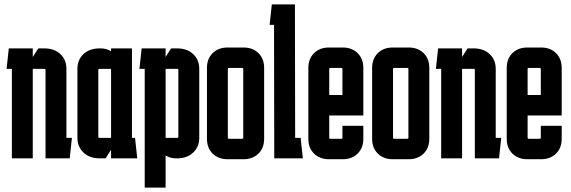

<svg xmlns="http://www.w3.org/2000/svg" viewBox="-20 -720 2594 873"><path d="M34 0V-407H10L20 -500H129V-461L154 -500H181Q227 -500 254.5 -474Q282 -448 282 -407V-93H307L297 0H187V-402Q187 -407 182 -407H129V0Z M433 0Q387 0 359.5 -26.5Q332 -53 332 -93V-407Q332 -448 359.5 -474Q387 -500 433 -500H437Q464 -500 485 -487V-500H580V-93H594L604 0H485V-39L460 0ZM432 -407Q427 -407 427 -402V-98Q427 -93 432 -93H485V-407Z M733 133H638V-407H614L624 -500H733V-461L758 -500H785Q831 -500 858.5 -474Q886 -448 886 -407V-93Q886 -53 858.5 -26.5Q831 0 785 0H781Q754 0 733 -13ZM786 -407H733V-93H786Q791 -93 791 -98V-402Q791 -407 786 -407Z M1086 -406Q1086 -411 1081 -411H1021Q1016 -411 1016 -406V-94Q1016 -89 1021 -89H1081Q1086 -89 1086 -93ZM921 -89V-411Q921 -453 947 -478.5Q973 -504 1015 -504H1087Q1129 -504 1155 -478.5Q1181 -453 1181 -411V-89Q1181 -47 1155 -21.5Q1129 4 1087 4H1015Q973 4 947 -21.5Q921 -47 921 -89Z M1321 -700 1322 -93H1347L1357 0H1227L1226 -607H1206L1216 -700Z M1382 -89V-411Q1382 -453 1408 -478.5Q1434 -504 1476 -504H1538Q1580 -504 1606 -478.5Q1632 -453 1632 -411V-288H1537V-406Q1537 -411 1532 -411H1482Q1477 -411 1477 -406V-288H1632V-195H1477V-94Q1477 -89 1482 -89H1532Q1537 -89 1537 -93V-148H1632V-89Q1632 -47 1606 -21.5Q1580 4 1538 4H1476Q1434 4 1408 -21.5Q1382 -47 1382 -89Z M1837 -406Q1837 -411 1832 -411H1772Q1767 -411 1767 -406V-94Q1767 -89 1772 -89H1832Q1837 -89 1837 -93ZM1672 -89V-411Q1672 -453 1698 -478.5Q1724 -504 1766 -504H1838Q1880 -504 1906 -478.5Q1932 -453 1932 -411V-89Q1932 -47 1906 -21.5Q1880 4 1838 4H1766Q1724 4 1698 -21.5Q1672 -47 1672 -89Z M1986 0V-407H1962L1972 -500H2081V-461L2106 -500H2133Q2179 -500 2206.5 -474Q2234 -448 2234 -407V-93H2259L2249 0H2139V-402Q2139 -407 2134 -407H2081V0Z M2284 -89V-411Q2284 -453 2310 -478.5Q2336 -504 2378 -504H2440Q2482 -504 2508 -478.5Q2534 -453 2534 -411V-288H2439V-406Q2439 -411 2434 -411H2384Q2379 -411 2379 -406V-288H2534V-195H2379V-94Q2379 -89 2384 -89H2434Q2439 -89 2439 -93V-148H2534V-89Q2534 -47 2508 -21.5Q2482 4 2440 4H2378Q2336 4 2310 -21.5Q2284 -47 2284 -89Z"/></svg>

Font: Karantina
Style: Regular
Weight: 400
Designer: Rony Koch
Foundry: Rony Koch
Version: Version 1.000; ttfautohint (v1.8.3)